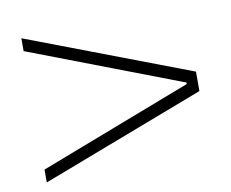

<svg xmlns="http://www.w3.org/2000/svg" viewBox="-60 -791 760 632"><g transform="rotate(-10 320.0 -475.0)"><path d="M48 -277 558 -473V-478L48 -673V-716L595 -508V-443L48 -234Z"/></g></svg>

Font: Matangi Light
Style: Regular
Weight: 300
Designer: Prashant Pant
Foundry: The Graphic Ant
Version: Version 3.002